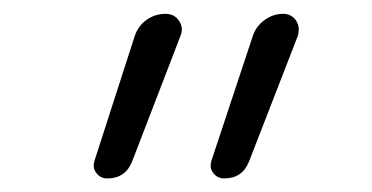

<svg xmlns="http://www.w3.org/2000/svg" viewBox="-20 -565 540 279"><path d="M171.9 -330.1Q162.1 -305.7 135.7 -305.7Q126 -305.7 120.1 -313.5Q116.2 -318.4 116.2 -324.2Q116.2 -327.1 117.2 -331.1L175.8 -512.7Q180.7 -527.3 192.9 -536.1Q205.1 -544.9 220.7 -544.9Q233.4 -544.9 240.2 -534.7Q247.1 -524.4 242.2 -512.7ZM341.8 -330.1Q332 -305.7 305.7 -305.7Q295.9 -305.7 290 -313.5Q286.1 -318.4 286.1 -324.2Q286.1 -327.1 287.1 -331.1L347.7 -513.7Q352.5 -527.3 364.7 -536.1Q377 -544.9 391.6 -544.9Q403.3 -544.9 410.2 -535.2Q414.1 -529.3 414.1 -522.5Q414.1 -518.6 413.1 -513.7Z"/></svg>

Font: Rounded Mgen+ 1mn light
Style: Regular
Weight: 200
Designer: [Source Han Sans]
Ryoko NISHIZUKA  (kana & ideographs); Paul D. Hunt (Latin, Greek & Cyrillic); Wenlong ZHANG  (bopomofo
Version: Version 1.059.20150602